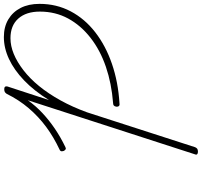

<svg xmlns="http://www.w3.org/2000/svg" viewBox="-46 -1010 1069 1018"><g transform="rotate(-90 489.0 -500.5)"><path d="M451 -402Q442 -400 437 -404.5Q432 -409 433 -420Q435 -429 439.5 -432.5Q444 -436 453 -436Q556 -444 644 -474Q732 -504 798 -555.5Q864 -607 900.5 -674.5Q937 -742 937 -824Q937 -897 900 -938.5Q863 -980 796 -980Q755 -980 712.5 -962.5Q670 -945 626 -911Q582 -877 542 -828Q502 -779 466.5 -715Q431 -651 403 -574L218 -1Q215 6 210 10Q205 14 194 14Q185 14 181 10Q177 6 180 -1L467 -888Q437 -846 399 -810.5Q361 -775 316 -744.5Q271 -714 219 -689Q212 -685 207 -687.5Q202 -690 198 -698Q195 -708 197.5 -713Q200 -718 206 -720Q272 -751 326 -791Q380 -831 424.5 -883Q469 -935 501 -1000Q505 -1006 510 -1009.5Q515 -1013 526 -1013Q535 -1013 538.5 -1008.5Q542 -1004 540 -996L468 -776Q517 -855 572.5 -908Q628 -961 686 -988Q744 -1015 802 -1015Q856 -1015 895.5 -991.5Q935 -968 956.5 -926Q978 -884 978 -826Q978 -736 938.5 -661Q899 -586 827.5 -530.5Q756 -475 660 -442Q564 -409 451 -402Z"/></g></svg>

Font: Playwrite MX Thin
Style: Regular
Weight: 250
Designer: Veronika Burian, José Scaglione
Foundry: TypeTogether
Version: Version 1.002